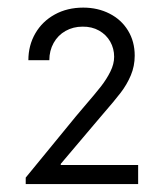

<svg xmlns="http://www.w3.org/2000/svg" viewBox="-20 -916 417 492"><path d="M45.9 -460.9 174.8 -618.2 196.3 -643.6Q224.1 -675.8 238.8 -694.6Q253.4 -713.4 262.9 -732.7Q272.5 -752 272.5 -770.5Q272.5 -791.5 262.5 -809.3Q252.4 -827.1 233.9 -837.6Q215.3 -848.1 191.4 -847.7Q167.5 -847.7 147.9 -836.7Q128.4 -825.7 117.4 -805.9Q106.4 -786.1 106.4 -761.7H52.7Q52.7 -799.8 70.6 -830.6Q88.4 -861.3 120.4 -878.9Q152.3 -896.5 193.4 -896.5Q230.5 -896.5 260.7 -881.1Q291 -865.7 308.1 -837.6Q325.2 -809.6 325.2 -773.4Q325.2 -746.6 315.2 -722.9Q305.2 -699.2 289.3 -678.5Q273.4 -657.7 243.2 -623Q235.4 -613.3 221.7 -597.7L135.7 -496.1V-493.2H334V-444.3H45.9Z"/></svg>

Font: Reddit Sans Chocolate Light
Style: Regular
Weight: 300
Designer: Stephen Hutchings
Foundry: Reddit
Version: Version 1.013